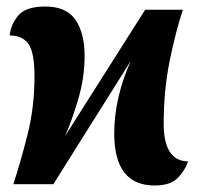

<svg xmlns="http://www.w3.org/2000/svg" viewBox="-20 -566 611 590"><path d="M455 4Q504 4 526.5 -19.5Q549 -43 558 -70Q483 -71 483 -186Q483 -289 501.5 -379.5Q520 -470 542 -536H426L180 -148Q199 -190 219.5 -258Q240 -326 240 -394Q240 -464 212 -505Q184 -546 119 -546Q58 -546 35 -517Q12 -488 10 -457Q49 -457 67.5 -431Q86 -405 86 -331Q86 -237 64.5 -152Q43 -67 21 0H144L382 -379Q331 -265 331 -156Q331 4 455 4Z"/></svg>

Font: Noto Serif ExtraCondensed Extra
Style: Regular
Weight: 800
Width: 3
Designer: Monotype Design Team
Foundry: Monotype Imaging Inc.
Version: Version 1.002